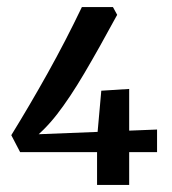

<svg xmlns="http://www.w3.org/2000/svg" viewBox="-20 -524 488 544"><path d="M12 -141Q65 -227 115.5 -317.5Q166 -408 212 -504H300L312 -482Q260 -386 219 -316.5Q178 -247 141.5 -200Q105 -153 62 -121L47 -142L425 -157V-93H37ZM255 -133 267 -267 346 -272V0H255Z"/></svg>

Font: Rasa Medium
Style: Regular
Weight: 500
Designer: Anna Giedrys (Yrsa+Rasa design), David Brezina (Yrsa art-direction, Rasa art-direction, design)
Foundry: Rosetta Type Foundry
Version: Version 2.004